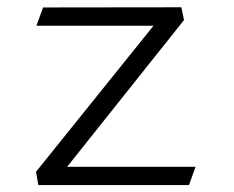

<svg xmlns="http://www.w3.org/2000/svg" viewBox="-20 -522 660 541"><path d="M491 -501.5 498.5 -465.5 152 -30.5 141.5 -52H531L512.5 -0.5H88L81.5 -38L421 -460L429 -449.5H82.5L101.5 -501Z"/></svg>

Font: Monaspace Argon Var
Style: Regular
Weight: 400
Designer: Riley Cran and the Lettermatic Team
Version: Version 1.000 (Monaspace Argon Var)